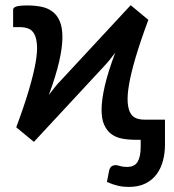

<svg xmlns="http://www.w3.org/2000/svg" viewBox="-20 -538 669 739"><path d="M521.5 0V27C521.5 51.7 517.7 70.8 510 84.2C502.3 97.8 488.5 104.5 468.5 104.5C458.2 104.5 449.3 103.3 442 101C434.7 98.7 428.7 97.5 424 97.5C419.7 97.5 415.2 98.8 410.5 101.5C405.8 104.2 402.3 109.8 400 118.5L391.5 162.5C407.2 169.2 421.5 174 434.5 177C447.5 180 461 181.5 475 181.5C500.7 181.5 522.4 177 540.2 168C558.1 159 572.5 146.9 583.5 131.7C594.5 116.6 602.5 99.2 607.5 79.7C612.5 60.2 615 40 615 19V-77.5H535.5C524.2 -77.5 513.8 -79.3 504.5 -82.8C495.2 -86.3 487.7 -92.9 482 -102.8C476.3 -112.6 472.8 -126.3 471.5 -144C470.2 -161.7 471.9 -184.8 476.7 -213.3C481.6 -241.8 490 -276.3 502 -317C514 -357.7 530.3 -405.8 551 -461.5L483 -518L212.5 -226.5C205.8 -219.8 198.7 -211.8 191.2 -202.5C183.7 -193.2 176 -183.2 168 -172.5C186 -221.5 199.2 -264.1 207.5 -300.2C215.8 -336.4 220.1 -367.2 220.2 -392.8C220.4 -418.2 217.2 -439.1 210.5 -455.2C203.8 -471.4 194.4 -484.1 182.2 -493.2C170.1 -502.4 155.7 -508.7 139.2 -512C122.7 -515.3 105 -517 86 -517C66 -517 51.7 -515.7 43.2 -513C34.7 -510.3 30.5 -506.3 30.5 -501V-433.5H58C69 -433.5 79.2 -431.7 88.7 -428.2C98.2 -424.7 105.8 -418 111.5 -408C117.2 -398 120.7 -384.1 122.2 -366.2C123.7 -348.4 122 -325.2 117 -296.7C112 -268.2 103.5 -233.6 91.5 -192.7C79.5 -151.9 63.2 -103.7 42.5 -48L110.5 8L381 -283.5C387.3 -290.2 394.1 -297.8 401.2 -306.5C408.4 -315.2 415.8 -324.7 423.5 -335C405.2 -286.3 391.9 -244.3 383.7 -209C375.6 -173.7 371.3 -143.6 371 -118.7C370.7 -93.9 373.9 -73.7 380.7 -58.2C387.6 -42.7 396.8 -30.7 408.5 -22C420.2 -13.3 434 -7.5 450 -4.5C466 -1.5 483 0 501 0Z"/></svg>

Font: Lato Semibold
Style: Regular
Weight: 600
Designer: Lukasz Dziedzic
Foundry: tyPoland Lukasz Dziedzic
Version: Version 2.006; 2014-01-15